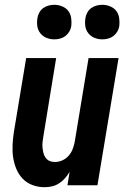

<svg xmlns="http://www.w3.org/2000/svg" viewBox="-20 -772 540 800"><path d="M166 8Q139 8 115 -1Q91 -10 74 -28Q57 -46 47.5 -69.5Q38 -93 34.5 -118Q31 -143 32.5 -170Q34 -197 38 -223L89 -530H214L161 -206Q159 -194 157.5 -182Q156 -170 157 -158.5Q158 -147 160.5 -136Q163 -125 169.5 -115.5Q176 -106 186 -101.5Q196 -97 208 -97Q224 -97 239 -103.5Q254 -110 265 -122Q276 -134 282 -149Q288 -164 291 -179L349 -530H474L386 0H261L270 -56Q262 -42 251 -29.5Q240 -17 226 -8Q212 1 196.5 4.5Q181 8 166 8ZM406 -608Q389 -608 373.5 -614.5Q358 -621 348 -633.5Q338 -646 335.5 -663Q333 -680 336 -697Q338 -709 344 -720Q350 -731 360.5 -738.5Q371 -746 383 -749Q395 -752 406 -752Q423 -752 439 -745.5Q455 -739 464.5 -726.5Q474 -714 476.5 -697Q479 -680 477 -663Q475 -651 468.5 -640Q462 -629 452 -621.5Q442 -614 430 -611Q418 -608 406 -608ZM206 -608Q189 -608 173.5 -614.5Q158 -621 148 -633.5Q138 -646 135.5 -663Q133 -680 136 -697Q138 -709 144 -720Q150 -731 160.5 -738.5Q171 -746 183 -749Q195 -752 206 -752Q223 -752 239 -745.5Q255 -739 264.5 -726.5Q274 -714 276.5 -697Q279 -680 277 -663Q275 -651 268.5 -640Q262 -629 252 -621.5Q242 -614 230 -611Q218 -608 206 -608Z"/></svg>

Font: Iosevka Curly XBdObl
Style: Regular
Weight: 800
Italic angle: -9°
Monospace: yes
Designer: Belleve Invis
Foundry: Belleve Invis
Version: Version 11.1.0; ttfautohint (v1.8.3)